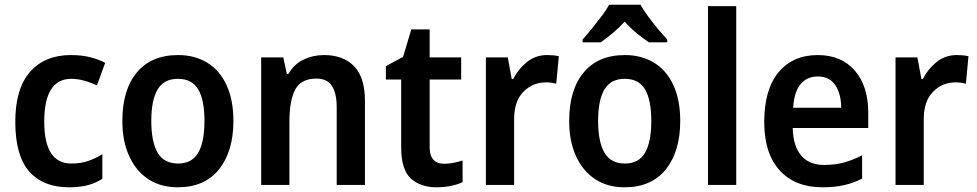

<svg xmlns="http://www.w3.org/2000/svg" viewBox="-20 -786 4153 816"><path d="M273 10Q163 10 104 -57.5Q45 -125 45 -268Q45 -410 108 -481Q171 -552 281 -552Q328 -552 364.5 -542.5Q401 -533 427 -519L392 -423Q364 -436 336.5 -443.5Q309 -451 283 -451Q168 -451 168 -269Q168 -91 283 -91Q322 -91 353.5 -101.5Q385 -112 415 -131V-26Q385 -7 351.5 1.5Q318 10 273 10Z M972 -272Q972 -143 911 -66.5Q850 10 735 10Q663 10 610.5 -24.5Q558 -59 529 -122.5Q500 -186 500 -272Q500 -404 561.5 -478Q623 -552 737 -552Q807 -552 860 -520Q913 -488 942.5 -425Q972 -362 972 -272ZM623 -272Q623 -183 650 -137Q677 -91 737 -91Q796 -91 822.5 -137Q849 -183 849 -272Q849 -361 822.5 -406Q796 -451 736 -451Q677 -451 650 -406Q623 -361 623 -272Z M1357 -552Q1439 -552 1485 -504.5Q1531 -457 1531 -357V0H1411V-330Q1411 -390 1390.5 -421Q1370 -452 1325 -452Q1260 -452 1235 -406Q1210 -360 1210 -267V0H1090V-542H1184L1199 -472H1206Q1230 -514 1270.5 -533Q1311 -552 1357 -552Z M1868 -90Q1888 -90 1907.5 -94Q1927 -98 1946 -104V-12Q1926 -2 1896.5 4Q1867 10 1835 10Q1767 10 1726 -27.5Q1685 -65 1685 -160V-448H1620V-505L1693 -544L1728 -661H1806V-542H1940V-448H1806V-161Q1806 -90 1868 -90Z M2305 -552Q2316 -552 2329.5 -551Q2343 -550 2355 -547L2344 -430Q2335 -433 2322.5 -434.5Q2310 -436 2301 -436Q2244 -436 2204.5 -396Q2165 -356 2165 -280V0H2045V-542H2138L2155 -450H2161Q2182 -492 2219 -522Q2256 -552 2305 -552Z M2871 -272Q2871 -143 2810 -66.5Q2749 10 2634 10Q2562 10 2509.5 -24.5Q2457 -59 2428 -122.5Q2399 -186 2399 -272Q2399 -404 2460.5 -478Q2522 -552 2636 -552Q2706 -552 2759 -520Q2812 -488 2841.5 -425Q2871 -362 2871 -272ZM2522 -272Q2522 -183 2549 -137Q2576 -91 2636 -91Q2695 -91 2721.5 -137Q2748 -183 2748 -272Q2748 -361 2721.5 -406Q2695 -451 2635 -451Q2576 -451 2549 -406Q2522 -361 2522 -272ZM2702 -766Q2714 -744 2734 -717Q2754 -690 2775.5 -664Q2797 -638 2816 -618V-606H2738Q2714 -622 2686.5 -644.5Q2659 -667 2635 -694Q2610 -667 2583 -644.5Q2556 -622 2533 -606H2456V-618Q2474 -638 2495.5 -664.5Q2517 -691 2537 -717.5Q2557 -744 2569 -766Z M3109 0H2989V-760H3109Z M3455 -552Q3556 -552 3613 -486Q3670 -420 3670 -308V-242H3349Q3351 -165 3385 -125Q3419 -85 3482 -85Q3528 -85 3565.5 -95Q3603 -105 3644 -126V-27Q3607 -8 3567 1Q3527 10 3475 10Q3359 10 3293.5 -62Q3228 -134 3228 -267Q3228 -406 3289 -479Q3350 -552 3455 -552ZM3455 -461Q3410 -461 3382.5 -428.5Q3355 -396 3351 -328H3555Q3555 -386 3530.5 -423.5Q3506 -461 3455 -461Z M4046 -552Q4057 -552 4070.5 -551Q4084 -550 4096 -547L4085 -430Q4076 -433 4063.5 -434.5Q4051 -436 4042 -436Q3985 -436 3945.5 -396Q3906 -356 3906 -280V0H3786V-542H3879L3896 -450H3902Q3923 -492 3960 -522Q3997 -552 4046 -552Z"/></svg>

Font: Noto Sans Tamil SemiCondensed SemiBold
Style: Regular
Weight: 600
Width: 4
Designer: Jelle Bosma - Monotype Design Team
Foundry: Monotype Imaging Inc.
Version: Version 2.004; ttfautohint (v1.8.4.7-5d5b)